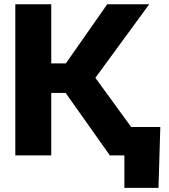

<svg xmlns="http://www.w3.org/2000/svg" viewBox="-20 -748 814 924"><path d="M53.7 0V-727.5H226.6V-442.9H296.9L496.1 -727.5H698.2L439 -373.5L710.9 0H508.8L295.9 -300.8H226.6V0ZM578.6 156.2V0H534.2V-136.7H751.5L742.7 156.2Z"/></svg>

Font: Inter 20pt ExtraBold
Style: Regular
Weight: 800
Version: Version 4.001;git-66647c0bb